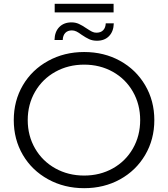

<svg xmlns="http://www.w3.org/2000/svg" viewBox="-20 -978 879 1004"><path d="M420 6Q316 6 231.5 -40.5Q147 -87 99.5 -168Q52 -249 52 -350Q52 -451 99.5 -532Q147 -613 231.5 -659.5Q316 -706 420 -706Q524 -706 607.5 -660Q691 -614 739 -532.5Q787 -451 787 -350Q787 -249 739 -167.5Q691 -86 607.5 -40Q524 6 420 6ZM420 -60Q503 -60 570 -97.5Q637 -135 675 -201.5Q713 -268 713 -350Q713 -432 675 -498.5Q637 -565 570 -602.5Q503 -640 420 -640Q337 -640 269.5 -602.5Q202 -565 163.5 -498.5Q125 -432 125 -350Q125 -268 163.5 -201.5Q202 -135 269.5 -97.5Q337 -60 420 -60ZM407 -796Q391 -808 379.5 -813.5Q368 -819 356 -819Q334 -819 321.5 -806Q309 -793 308 -769H265Q266 -812 290 -836.5Q314 -861 354 -861Q375 -861 392.5 -853Q410 -845 432 -830Q450 -818 461 -812.5Q472 -807 484 -807Q507 -807 519.5 -820Q532 -833 533 -856H575Q574 -814 550.5 -789.5Q527 -765 487 -765Q464 -765 446.5 -773Q429 -781 407 -796ZM266 -958H574V-913H266Z"/></svg>

Font: APTA Sans Regular
Style: Regular
Weight: 400
Version: Version 7.200